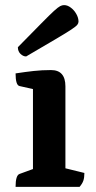

<svg xmlns="http://www.w3.org/2000/svg" viewBox="-20 -732 377 752"><path d="M41 0Q41 -46 57 -50.9L120.1 -73.9L109.1 -58.6V-395.4L121.1 -380.4L56.4 -395Q41 -398.4 41 -444.5Q79.5 -450.4 111.9 -454Q144.3 -457.6 179.8 -457.6Q236.2 -457.6 236.2 -393.8V-61.9L224.2 -75.8L310.5 -54.6Q310.5 -36.4 306.5 -24.6Q302.6 -12.9 291.6 0ZM82.4 -510.9Q70.8 -510.9 60.4 -520.8Q50 -530.7 50 -547.1Q108.6 -606.5 141.6 -640.2Q174.7 -673.9 191.2 -689Q207.8 -704.1 215.7 -708Q223.5 -712 230.9 -712Q244.5 -712 257.5 -702Q270.6 -692.1 279 -677.1Q287.5 -662.1 287.5 -647.1Q287.5 -641.2 282.8 -635Q278.2 -628.9 259.1 -616.2Q240.1 -603.5 198.3 -578.9Q156.6 -554.3 82.4 -510.9Z"/></svg>

Font: Pitagon Serif
Style: Regular
Weight: 400
Designer: Travis Tran
Foundry: Pitagon
Version: Version 1.000;gftools[0.9.26]